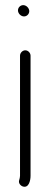

<svg xmlns="http://www.w3.org/2000/svg" viewBox="-20 -679 189 748"><path d="M58 -462V6C58 11.4 56.3 17.5 55 22C50.4 34.3 60.4 44.8 69 47.5C91.9 54.7 99 24.9 99 6V-462C99 -472.8 89.5 -483 78.5 -483C67.5 -483 58 -472.8 58 -462ZM50 -638.5C50 -626.5 61.5 -615 73.5 -615C84.7 -615 94 -624.3 94 -635.5C94 -647.5 82.5 -659 70.5 -659C59.3 -659 50 -649.7 50 -638.5Z"/></svg>

Font: HoneyBee
Style: SeLit
Weight: 300
Foundry: Cannot Into Space Fonts
Version: Version 0.89